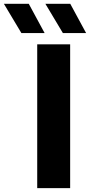

<svg xmlns="http://www.w3.org/2000/svg" viewBox="-112 -968 463 988"><path d="M79.5 0V-740H249V0ZM211.5 -798 121.5 -948.5H249.5L331 -798ZM-2 -798 -92 -948.5H36L117.5 -798Z"/></svg>

Font: Encode Sans Expanded
Style: Bold
Weight: 700
Width: 7
Designer: Multiple Designers
Foundry: Impallari Type
Version: Version 3.000; ttfautohint (v1.8.3) -l 8 -r 50 -G 200 -x 14 